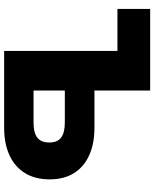

<svg xmlns="http://www.w3.org/2000/svg" viewBox="71 -816 745 927"><g transform="rotate(90 443.5 -352.5)"><path d="M226 0V-547H23V-705H417V-436H597Q674 -436 730 -410.5Q786 -385 816 -337Q846 -289 846 -220Q846 -150 816 -101Q786 -52 730 -26Q674 0 597 0ZM417 -142H571Q622 -142 645 -160.5Q668 -179 668 -218Q668 -257 644.5 -275Q621 -293 571 -293H417Z"/></g></svg>

Font: Nunito Sans 8pt Black
Style: Regular
Weight: 900
Version: Version 3.101;gftools[0.9.27]